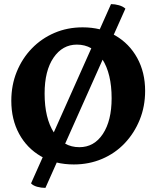

<svg xmlns="http://www.w3.org/2000/svg" viewBox="-20 -788 760 934"><path d="M339 12Q248 12 179.5 -27.5Q111 -67 73 -137Q35 -207 35 -298Q35 -374 61.5 -439Q88 -504 135 -552.5Q182 -601 245 -628Q308 -655 382 -655Q472 -655 540.5 -615.5Q609 -576 647.5 -506Q686 -436 686 -346Q686 -270 659.5 -205Q633 -140 586.5 -91Q540 -42 476.5 -15Q413 12 339 12ZM366 -72Q438 -72 480.5 -136.5Q523 -201 523 -310Q523 -430 477.5 -500.5Q432 -571 354 -571Q284 -571 240.5 -507.5Q197 -444 197 -333Q197 -213 242.5 -142.5Q288 -72 366 -72ZM201 126Q180 126 160.5 120.5Q141 115 131 104L520 -768Q539 -768 558.5 -762.5Q578 -757 590 -746Z"/></svg>

Font: Petrona ExtraBold
Style: Regular
Weight: 800
Designer: Ringo R. Seeber
Foundry: Ringo R. Seeber
Version: Version 2.001; ttfautohint (v1.8.3)